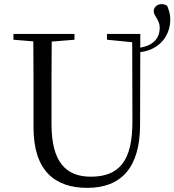

<svg xmlns="http://www.w3.org/2000/svg" viewBox="-20 -892 843 928"><path d="M229 -291V-391C229 -493 229 -593 230 -691L340 -700V-728H45V-700L141 -692C142 -592 142 -492 142 -391V-276C142 -66 246 16 402 16C566 16 656 -82 657 -286L658 -640C754 -652 803 -722 803 -798C803 -826 795 -846 788 -864C779 -870 770 -872 760 -872C739 -872 723 -856 723 -839C723 -813 752 -798 752 -758C752 -712 726 -673 658 -662V-728H497V-700L619 -688L620 -307C621 -114 556 -38 419 -38C302 -38 229 -105 229 -291Z"/></svg>

Font: Noto Serif CJK TC
Style: Regular
Weight: 400
Designer: Ryoko NISHIZUKA 西塚涼子 (kana & ideographs); Frank Grießhammer (Latin, Greek & Cyrillic); Wenlong ZHANG 张文龙 (bopomofo); San
Foundry: Adobe
Version: Version 2.001;hotconv 1.1.0;makeotfexe 2.6.0